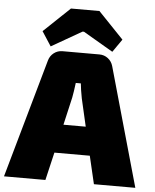

<svg xmlns="http://www.w3.org/2000/svg" viewBox="-69 -970 822 1021"><g transform="rotate(5 341.5 -460.0)"><path d="M178 -710 128 -787 268 -920H420L555 -779L507 -710L348 -803H340ZM436 -149H247L212 0H-9L170 -634Q177 -659 197 -674.5Q217 -690 243 -690H440Q466 -690 486 -674.5Q506 -659 513 -634L692 0H471ZM401 -301 367 -449Q358 -496 355 -528H328Q322 -480 316 -449L282 -301Z"/></g></svg>

Font: Exo 2.0 Black
Style: Regular
Weight: 900
Designer: Natanael Gama
Version: Version 1.001;PS 001.001;hotconv 1.0.70;makeotf.lib2.5.58329